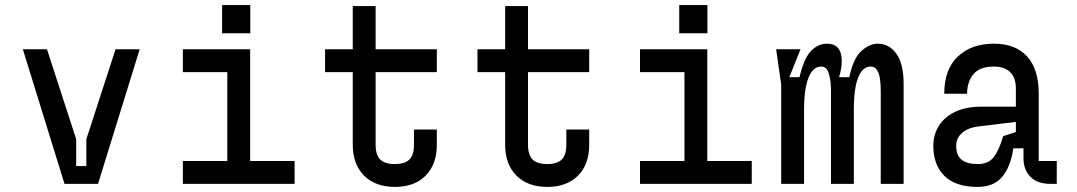

<svg xmlns="http://www.w3.org/2000/svg" viewBox="-20 -724 4240 756"><path d="M70 -530H165L280 -176V-70H320V-176L435 -530H530L366 0H234Z M875 -90V-440H700V-530H965V-90H1140V0H700V-90ZM965.5 -704V-593H854.5V-704Z M1700 -214V-154Q1700 -77 1656 -32.5Q1612 12 1535 12Q1458 12 1413.5 -32.5Q1369 -77 1369 -154V-440H1260V-530H1369V-700H1459V-530H1700V-440H1459V-154Q1459 -114 1477 -96Q1495 -78 1535 -78Q1574 -78 1592 -96Q1610 -114 1610 -154V-214Z M2300 -214V-154Q2300 -77 2256 -32.5Q2212 12 2135 12Q2058 12 2013.5 -32.5Q1969 -77 1969 -154V-440H1860V-530H1969V-700H2059V-530H2300V-440H2059V-154Q2059 -114 2077 -96Q2095 -78 2135 -78Q2174 -78 2192 -96Q2210 -114 2210 -154V-214Z M2675 -90V-440H2500V-530H2765V-90H2940V0H2500V-90ZM2765.5 -704V-593H2654.5V-704Z M3132 -530 3088 -420H3128Q3146 -496 3174 -524Q3202 -552 3236 -552Q3279 -552 3290 -515.5Q3301 -479 3284 -420H3324Q3340 -495 3372 -523.5Q3404 -552 3436 -552Q3481 -552 3509.5 -512.5Q3538 -473 3538 -393V0H3448V-363Q3448 -394 3444.5 -416Q3441 -438 3432 -450Q3423 -462 3408 -462Q3388 -462 3373 -444Q3358 -426 3350 -388Q3342 -350 3342 -293V0H3252V-363V-378Q3250 -418 3241.5 -440Q3233 -462 3213 -462Q3193 -462 3178 -444Q3163 -426 3154.5 -388Q3146 -350 3146 -293V0H3056V-390L3036 -530Z M4141 0H4117Q4064 0 4037 -28Q4010 -56 4010 -100V-140H3970Q3959 -66 3925.5 -27Q3892 12 3830 12Q3742 12 3698.5 -31.5Q3655 -75 3655 -150Q3655 -193 3676.5 -228Q3698 -263 3740.5 -283.5Q3783 -304 3844 -304H3980V-375Q3980 -419 3957 -440.5Q3934 -462 3894 -462Q3838 -462 3813 -432Q3788 -402 3788 -355H3698Q3698 -451 3751.5 -501.5Q3805 -552 3894 -552Q3978 -552 4024 -502Q4070 -452 4070 -355V-90H4141ZM3930 -188 3980 -204V-244L3831 -226Q3792 -221 3768.5 -201Q3745 -181 3745 -150Q3745 -112 3766.5 -95Q3788 -78 3830 -78Q3872 -78 3893 -105.5Q3914 -133 3930 -188Z"/></svg>

Font: Fliege Mono Thin
Style: Regular
Weight: 100
Version: Version 0.020;Glyphs 3.3 (3306)